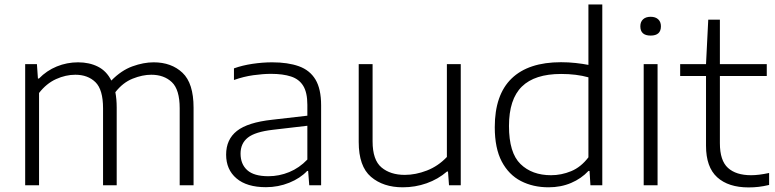

<svg xmlns="http://www.w3.org/2000/svg" viewBox="-20 -828 3464 858"><path d="M92.5 0V-541.5H145L149.5 -477H154Q188.5 -512.5 233.8 -531Q279 -549.5 329 -549.5Q379 -549.5 417.5 -530.2Q456 -511 477.5 -468Q522 -513.5 571.8 -531.5Q621.5 -549.5 666.5 -549.5Q746 -549.5 795.5 -502.8Q845 -456 845 -347V0H783V-344Q783 -427.5 748 -460.8Q713 -494 656 -494Q616.5 -494 572.8 -476.5Q529 -459 495.5 -416Q501.5 -385 501.5 -347.5V0H440.5V-344Q440.5 -427.5 406.5 -460.8Q372.5 -494 316.5 -494Q273.5 -494 230.5 -474.5Q187.5 -455 154.5 -412.5V0Z M1168.5 8.5Q1083 8.5 1036.8 -30.8Q990.5 -70 990.5 -137Q990.5 -205 1038.8 -243Q1087 -281 1197 -293L1353.5 -311V-359.5Q1353.5 -414.5 1335 -444.5Q1316.5 -474.5 1280.2 -486.2Q1244 -498 1191 -498Q1156 -498 1112.5 -492Q1069 -486 1025.5 -470.5V-522.5Q1063 -536 1108.5 -542.8Q1154 -549.5 1196 -549.5Q1266.5 -549.5 1315.5 -532Q1364.5 -514.5 1389.8 -472.5Q1415 -430.5 1415 -357.5V0H1362L1357 -64H1352.5Q1322 -31.5 1272.8 -11.5Q1223.5 8.5 1168.5 8.5ZM1055 -141.5Q1055 -94.5 1085 -67.5Q1115 -40.5 1179.5 -40.5Q1227.5 -40.5 1272.5 -59Q1317.5 -77.5 1353.5 -115V-266L1199.5 -248Q1120.5 -239 1087.8 -213.2Q1055 -187.5 1055 -141.5Z M1780 9Q1692.5 9 1637.8 -37.8Q1583 -84.5 1583 -193.5V-541.5H1645V-196.5Q1645 -113 1684.8 -79.8Q1724.5 -46.5 1789 -46.5Q1837.5 -46.5 1887.8 -66Q1938 -85.5 1977 -126.5V-541.5H2039V0H1986.5L1982 -61.5H1977.5Q1937.5 -27 1886.5 -9Q1835.5 9 1780 9Z M2431.5 9Q2362 9 2307.8 -19Q2253.5 -47 2222.2 -106.2Q2191 -165.5 2191 -259.5Q2191 -404.5 2266.2 -477.2Q2341.5 -550 2487 -550Q2520.5 -550 2552.2 -546.5Q2584 -543 2609.5 -538V-808H2671.5V0H2618.5L2614.5 -64H2609.5Q2578 -30 2532.2 -10.5Q2486.5 9 2431.5 9ZM2442.5 -45Q2488.5 -45 2532.2 -63Q2576 -81 2609.5 -125V-482.5Q2555.5 -497.5 2487.5 -497.5Q2369.5 -497.5 2312 -441Q2254.5 -384.5 2254.5 -265Q2254.5 -145 2306 -95Q2357.5 -45 2442.5 -45Z M2856.5 0V-541.5H2918.5V0ZM2887.5 -669Q2841.5 -669 2841.5 -710.5Q2841.5 -730.5 2853.8 -741.8Q2866 -753 2887.5 -753Q2909 -753 2921.2 -741.8Q2933.5 -730.5 2933.5 -710.5Q2933.5 -669 2887.5 -669Z M3325 9.5Q3235 9.5 3185 -35.8Q3135 -81 3135 -177V-488.5H3019.5V-541.5H3135L3145 -740H3197V-541.5H3406.5V-488.5H3197V-188Q3197 -110.5 3233 -77.8Q3269 -45 3336.5 -45Q3370.5 -45 3417 -55V-1.5Q3391.5 4.5 3370.2 7Q3349 9.5 3325 9.5Z"/></svg>

Font: Encode Sans Exp Lt
Style: Regular
Weight: 300
Width: 7
Designer: Multiple Designers
Foundry: Impallari Type
Version: Version 3.002; ttfautohint (v1.8.3) -l 8 -r 50 -G 200 -x 14 